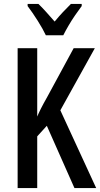

<svg xmlns="http://www.w3.org/2000/svg" viewBox="-20 -960 511 980"><path d="M471 0H360L219 -318L170 -264V0H70V-714H170V-365Q176 -380 188.5 -405Q201 -430 221 -465L356 -714H464L288 -397ZM214 -780Q199 -812 172.5 -854Q146 -896 121 -929V-940H176Q194 -923 215.5 -899Q237 -875 259 -850Q283 -879 300.5 -897.5Q318 -916 342 -940H397V-929Q382 -909 364 -883Q346 -857 330 -829.5Q314 -802 303 -780Z"/></svg>

Font: Noto Sans ExtraCondensed Medium
Style: Regular
Weight: 500
Width: 2
Designer: Monotype Design Team
Foundry: Monotype Imaging Inc.
Version: Version 2.013; ttfautohint (v1.8.4.7-5d5b)